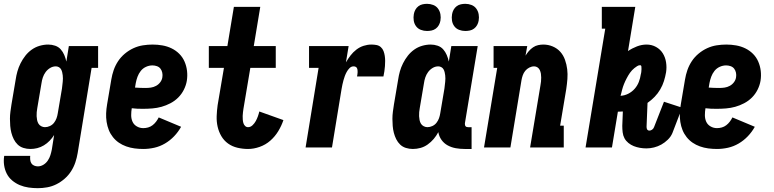

<svg xmlns="http://www.w3.org/2000/svg" viewBox="-27 -771 4047 1004"><path d="M171 213Q146 213 122 209.5Q98 206 76.5 197Q55 188 37 173Q19 158 8.5 137.5Q-2 117 -5.5 93Q-9 69 -5 44H131Q130 54 131 64.5Q132 75 137 83Q142 91 151.5 95Q161 99 171 99Q186 99 200 90.5Q214 82 223 68.5Q232 55 236.5 40.5Q241 26 244 11L256 -65Q246 -49 232.5 -35Q219 -21 202.5 -11Q186 -1 168 3.5Q150 8 132 8Q113 8 95.5 2.5Q78 -3 65.5 -15Q53 -27 45 -43Q37 -59 32.5 -76.5Q28 -94 26.5 -112.5Q25 -131 25 -149.5Q25 -168 27.5 -187Q30 -206 33 -225L55 -355Q58 -376 64 -397.5Q70 -419 80.5 -440Q91 -461 105.5 -479.5Q120 -498 139 -511.5Q158 -525 180.5 -531.5Q203 -538 225 -538Q244 -538 261.5 -532Q279 -526 290.5 -513Q302 -500 309 -483.5Q316 -467 320 -449L333 -530H486V-416H452L379 30Q375 54 367 78Q359 102 345 124Q331 146 311 163.5Q291 181 268 192.5Q245 204 220 208.5Q195 213 171 213ZM208 -106Q221 -106 234 -112Q247 -118 255.5 -129Q264 -140 268.5 -152.5Q273 -165 275 -178L297 -308Q298 -317 299 -325.5Q300 -334 301 -343Q302 -352 302 -360.5Q302 -369 301 -377.5Q300 -386 298 -394Q296 -402 292 -409Q288 -416 280.5 -420Q273 -424 265 -424Q249 -424 235 -415.5Q221 -407 211.5 -394Q202 -381 197 -366Q192 -351 190 -336L168 -206Q166 -195 165 -184.5Q164 -174 164.5 -163.5Q165 -153 167 -143Q169 -133 174 -124.5Q179 -116 188.5 -111Q198 -106 208 -106Z M722 8Q699 8 676.5 5Q654 2 633 -5.5Q612 -13 594.5 -25Q577 -37 563.5 -54Q550 -71 542 -91Q534 -111 530.5 -133.5Q527 -156 528 -179Q529 -202 533 -225L555 -355Q559 -380 567.5 -404.5Q576 -429 590.5 -451Q605 -473 626 -490.5Q647 -508 671 -519Q695 -530 720.5 -534Q746 -538 771 -538Q797 -538 822.5 -533.5Q848 -529 870.5 -518Q893 -507 910.5 -489.5Q928 -472 938 -449Q948 -426 951 -400.5Q954 -375 950 -349Q946 -325 934.5 -302Q923 -279 905 -261Q887 -243 864 -231Q841 -219 817.5 -212.5Q794 -206 769.5 -204Q745 -202 722 -202Q706 -202 691 -202.5Q676 -203 662 -205Q659 -187 659 -168.5Q659 -150 666 -134.5Q673 -119 688.5 -110Q704 -101 722 -101Q735 -101 747.5 -104.5Q760 -108 770.5 -116Q781 -124 789 -134.5Q797 -145 803 -157L920 -108Q905 -81 883.5 -58.5Q862 -36 835.5 -20.5Q809 -5 780 1.5Q751 8 722 8ZM735 -311Q748 -311 762 -313Q776 -315 789 -322Q802 -329 811 -341Q820 -353 822 -367Q824 -379 821.5 -391Q819 -403 812 -412Q805 -421 793.5 -425Q782 -429 770 -429Q753 -429 736.5 -421.5Q720 -414 709 -400Q698 -386 692 -369.5Q686 -353 683 -337L679 -313Q693 -312 707 -311.5Q721 -311 735 -311Z M1270 8Q1242 8 1214.5 1.5Q1187 -5 1165.5 -20.5Q1144 -36 1130.5 -59Q1117 -82 1111 -108.5Q1105 -135 1106 -163.5Q1107 -192 1111 -221L1144 -416H1065V-530H1162L1196 -735H1334L1300 -530H1415V-416H1282L1246 -202Q1245 -193 1243.5 -183.5Q1242 -174 1242 -164.5Q1242 -155 1242.5 -146Q1243 -137 1245.5 -128Q1248 -119 1254.5 -112.5Q1261 -106 1270 -106Q1283 -106 1293.5 -116Q1304 -126 1310.5 -138Q1317 -150 1321.5 -162.5Q1326 -175 1329 -188L1455 -143Q1445 -113 1428 -85Q1411 -57 1386.5 -35.5Q1362 -14 1331 -3Q1300 8 1270 8Z M1571 0 1639 -416H1589V-530H1796L1782 -445Q1793 -464 1806 -481Q1819 -498 1836.5 -511.5Q1854 -525 1874.5 -531.5Q1895 -538 1915 -538Q1929 -538 1942 -535.5Q1955 -533 1964.5 -524.5Q1974 -516 1978.5 -504Q1983 -492 1985 -479Q1987 -466 1987 -452.5Q1987 -439 1986 -425.5Q1985 -412 1983 -398.5Q1981 -385 1978 -371H1840Q1841 -377 1842 -382.5Q1843 -388 1843 -393.5Q1843 -399 1842.5 -404.5Q1842 -410 1839.5 -415Q1837 -420 1832 -422Q1827 -424 1822 -424Q1810 -424 1801 -415Q1792 -406 1786 -395Q1780 -384 1776 -373Q1772 -362 1769 -351Q1766 -340 1763.5 -328.5Q1761 -317 1759 -305L1709 0Z M2132 8Q2113 8 2095.5 2.5Q2078 -3 2065.5 -15Q2053 -27 2045 -43Q2037 -59 2032.5 -76.5Q2028 -94 2026.5 -112.5Q2025 -131 2025 -149.5Q2025 -168 2027.5 -187Q2030 -206 2033 -225L2055 -355Q2058 -376 2064 -397.5Q2070 -419 2080.5 -440Q2091 -461 2105.5 -479.5Q2120 -498 2139 -511.5Q2158 -525 2180.5 -531.5Q2203 -538 2225 -538Q2244 -538 2261.5 -532Q2279 -526 2290.5 -513Q2302 -500 2309 -483.5Q2316 -467 2320 -449L2333 -530H2471L2404 -126Q2404 -122 2404.5 -118Q2405 -114 2407.5 -111Q2410 -108 2413.5 -107Q2417 -106 2421 -106H2439V8H2403Q2379 8 2356.5 4Q2334 0 2314.5 -10.5Q2295 -21 2282 -39Q2269 -57 2265 -80Q2255 -61 2241 -44.5Q2227 -28 2209.5 -15.5Q2192 -3 2172 2.5Q2152 8 2132 8ZM2208 -106Q2221 -106 2234 -112Q2247 -118 2255.5 -129Q2264 -140 2268.5 -152.5Q2273 -165 2275 -178L2297 -308Q2298 -317 2299 -325.5Q2300 -334 2301 -343Q2302 -352 2302 -360.5Q2302 -369 2301 -377.5Q2300 -386 2298 -394Q2296 -402 2292 -409Q2288 -416 2280.5 -420Q2273 -424 2265 -424Q2249 -424 2235 -415.5Q2221 -407 2211.5 -394Q2202 -381 2197 -366Q2192 -351 2190 -336L2168 -206Q2166 -195 2165 -184.5Q2164 -174 2164.5 -163.5Q2165 -153 2167 -143Q2169 -133 2174 -124.5Q2179 -116 2188.5 -111Q2198 -106 2208 -106ZM2406 -609Q2389 -609 2373.5 -615Q2358 -621 2348.5 -634Q2339 -647 2336.5 -663.5Q2334 -680 2337 -697Q2339 -709 2345 -720Q2351 -731 2361 -738.5Q2371 -746 2383 -748.5Q2395 -751 2406 -751Q2423 -751 2438.5 -745Q2454 -739 2463.5 -726Q2473 -713 2476 -696.5Q2479 -680 2476 -663Q2474 -651 2468 -640Q2462 -629 2452 -621.5Q2442 -614 2430 -611.5Q2418 -609 2406 -609ZM2206 -609Q2189 -609 2173.5 -615Q2158 -621 2148.5 -634Q2139 -647 2136.5 -663.5Q2134 -680 2137 -697Q2139 -709 2145 -720Q2151 -731 2161 -738.5Q2171 -746 2183 -748.5Q2195 -751 2206 -751Q2223 -751 2238.5 -745Q2254 -739 2263.5 -726Q2273 -713 2276 -696.5Q2279 -680 2276 -663Q2274 -651 2268 -640Q2262 -629 2252 -621.5Q2242 -614 2230 -611.5Q2218 -609 2206 -609Z M2504 0 2573 -416H2554V-530H2730L2721 -480Q2729 -493 2738.5 -504Q2748 -515 2760.5 -523.5Q2773 -532 2787 -535Q2801 -538 2814 -538Q2840 -538 2863.5 -528Q2887 -518 2903 -500Q2919 -482 2927.5 -458Q2936 -434 2939 -409Q2942 -384 2940 -358Q2938 -332 2934 -305L2902 -114H2921V0H2745L2799 -324Q2801 -334 2802 -344.5Q2803 -355 2803 -365.5Q2803 -376 2801.5 -385.5Q2800 -395 2796 -404Q2792 -413 2784 -418.5Q2776 -424 2766 -424Q2753 -424 2740.5 -417.5Q2728 -411 2719.5 -400.5Q2711 -390 2706.5 -377Q2702 -364 2700 -352L2642 0Z M3353 5Q3336 5 3319 2Q3302 -1 3287 -7Q3272 -13 3259 -23.5Q3246 -34 3238.5 -48Q3231 -62 3229 -79Q3227 -96 3227 -113L3230 -188Q3224 -188 3218 -187.5Q3212 -187 3206 -187Q3206 -187 3205.5 -187Q3205 -187 3204 -187L3173 0H3035L3138 -621H3120V-735H3295L3257 -504Q3279 -519 3304 -528.5Q3329 -538 3354 -538Q3381 -538 3403.5 -525.5Q3426 -513 3439 -492Q3452 -471 3456 -445Q3460 -419 3456 -393Q3452 -370 3445 -347.5Q3438 -325 3425.5 -303.5Q3413 -282 3396 -264.5Q3379 -247 3359 -233L3354 -109Q3354 -105 3354.5 -101.5Q3355 -98 3356.5 -95Q3358 -92 3361.5 -90Q3365 -88 3368 -88Q3376 -88 3383 -93Q3390 -98 3393 -106L3445 -239L3540 -208L3489 -75Q3481 -56 3465 -40.5Q3449 -25 3431 -15Q3413 -5 3393 0Q3373 5 3353 5ZM3218 -270Q3239 -271 3258.5 -281Q3278 -291 3292 -307Q3306 -323 3313.5 -342.5Q3321 -362 3324 -383Q3326 -389 3326.5 -396Q3327 -403 3327.5 -409.5Q3328 -416 3327 -423Q3326 -430 3320 -430Q3312 -430 3304.5 -425Q3297 -420 3290.5 -415Q3284 -410 3278 -403.5Q3272 -397 3267 -390Q3262 -383 3258 -376Q3254 -369 3250 -361.5Q3246 -354 3242.5 -346.5Q3239 -339 3236 -331.5Q3233 -324 3230.5 -316.5Q3228 -309 3226 -301Q3224 -293 3222 -285Q3220 -277 3218 -270Z M3722 8Q3699 8 3676.5 5Q3654 2 3633 -5.5Q3612 -13 3594.5 -25Q3577 -37 3563.5 -54Q3550 -71 3542 -91Q3534 -111 3530.5 -133.5Q3527 -156 3528 -179Q3529 -202 3533 -225L3555 -355Q3559 -380 3567.5 -404.5Q3576 -429 3590.5 -451Q3605 -473 3626 -490.5Q3647 -508 3671 -519Q3695 -530 3720.5 -534Q3746 -538 3771 -538Q3797 -538 3822.5 -533.5Q3848 -529 3870.5 -518Q3893 -507 3910.5 -489.5Q3928 -472 3938 -449Q3948 -426 3951 -400.5Q3954 -375 3950 -349Q3946 -325 3934.5 -302Q3923 -279 3905 -261Q3887 -243 3864 -231Q3841 -219 3817.5 -212.5Q3794 -206 3769.5 -204Q3745 -202 3722 -202Q3706 -202 3691 -202.5Q3676 -203 3662 -205Q3659 -187 3659 -168.5Q3659 -150 3666 -134.5Q3673 -119 3688.5 -110Q3704 -101 3722 -101Q3735 -101 3747.5 -104.5Q3760 -108 3770.5 -116Q3781 -124 3789 -134.5Q3797 -145 3803 -157L3920 -108Q3905 -81 3883.5 -58.5Q3862 -36 3835.5 -20.5Q3809 -5 3780 1.5Q3751 8 3722 8ZM3735 -311Q3748 -311 3762 -313Q3776 -315 3789 -322Q3802 -329 3811 -341Q3820 -353 3822 -367Q3824 -379 3821.5 -391Q3819 -403 3812 -412Q3805 -421 3793.5 -425Q3782 -429 3770 -429Q3753 -429 3736.5 -421.5Q3720 -414 3709 -400Q3698 -386 3692 -369.5Q3686 -353 3683 -337L3679 -313Q3693 -312 3707 -311.5Q3721 -311 3735 -311Z"/></svg>

Font: Iosevka Slab Heavy
Style: Italic
Weight: 900
Italic angle: -9°
Monospace: yes
Designer: Belleve Invis
Foundry: Belleve Invis
Version: Version 11.1.0; ttfautohint (v1.8.3)